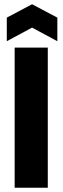

<svg xmlns="http://www.w3.org/2000/svg" viewBox="-20 -884 295 904"><path d="M49 0V-660H205V0ZM12 -690V-801L131 -864L250 -801V-690L131 -754Z"/></svg>

Font: Bricolage Grotesque 24pt Condensed ExtraBold
Style: Regular
Weight: 800
Width: 3
Designer: Mathieu Triay
Foundry: Atelier Triay
Version: Version 1.001;gftools[0.9.33.dev8+g029e19f]